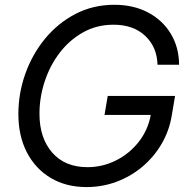

<svg xmlns="http://www.w3.org/2000/svg" viewBox="-20 -759 770 791"><path d="M336.9 11.7Q251.5 11.7 188.2 -26.4Q125 -64.5 90.3 -132.1Q55.7 -199.7 55.7 -289.1Q55.7 -375 84.5 -455.6Q113.3 -536.1 166 -600.1Q218.8 -664.1 291.3 -701.7Q363.8 -739.3 451.2 -739.3Q529.8 -739.3 589.6 -707.8Q649.4 -676.3 683.3 -620.6Q717.3 -564.9 717.8 -492.2H628.9Q627 -565.4 578.1 -611.3Q529.3 -657.2 447.8 -657.2Q378.4 -657.2 322.3 -625.7Q266.1 -594.2 225.8 -541.5Q185.5 -488.8 164.1 -423.3Q142.6 -357.9 142.6 -290.5Q142.6 -190.4 195.1 -130.4Q247.6 -70.3 340.3 -70.3Q401.9 -70.3 457 -97.7Q512.2 -125 550.8 -173.6Q589.4 -222.2 601.1 -285.6H410.6L423.8 -363.8H701.2L687.5 -282.2Q676.8 -218.8 645 -165Q613.3 -111.3 565.7 -71.5Q518.1 -31.7 459.5 -10Q400.9 11.7 336.9 11.7Z"/></svg>

Font: Inter Display
Style: Italic
Weight: 400
Italic angle: -9.39999°
Designer: Rasmus Andersson
Foundry: rsms
Version: Version 4.000;git-a52131595